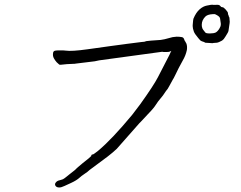

<svg xmlns="http://www.w3.org/2000/svg" viewBox="-20 -814 1040 827"><path d="M903 -753Q898 -753 896 -753Q876 -752 866 -744Q849 -728 849 -707Q849 -698 852 -691Q853 -688 862 -677Q864 -673 868.5 -671.5Q873 -670 882 -670Q883 -670 885 -670Q900 -670 909 -674Q918 -679 925 -691Q931 -701 931 -706.5Q931 -712 931 -713Q931 -715 928 -734Q927 -742 914 -749Q908 -752 906 -753Q903 -753 903 -753ZM813 -733Q824 -760 840 -774Q855 -787 871 -790Q892 -795 899 -793Q903 -793 908 -793Q925 -795 929 -788Q931 -786 933 -784Q934 -784 937 -783H938Q943 -783 952 -773Q962 -762 962 -757V-753Q963 -751 964 -749Q965 -745 966 -742Q969 -740 969 -726Q970 -723 969 -714Q965 -685 964 -680Q964 -677 952 -658Q944 -644 938 -641V-640Q922 -631 914 -630Q896 -629 895 -628Q893 -628 880 -629L864 -630Q861 -633 850 -636Q844 -638 841 -642L834 -650Q818 -669 815 -678Q810 -692 810 -701Q810 -705 810 -706Q812 -731 813 -733ZM224 -546Q217 -554 212 -563Q206 -574 209 -588Q211 -595 219 -596Q221 -597 243 -597Q257 -597 262 -596H263Q288 -592 359 -602Q430 -612 459 -616Q488 -620 526 -625Q564 -630 589 -633L610 -635L602 -636Q623 -639 672 -642Q688 -644 708 -650Q722 -655 741 -656Q754 -656 764 -654Q771 -652 773 -645Q776 -639 776 -637H777Q782 -629 783 -626Q787 -615 785 -599Q780 -575 767 -553Q748 -519 736 -493Q729 -479 728 -477V-476H727Q725 -471 709 -443Q701 -428 698 -426V-425H697Q685 -407 682 -403Q672 -390 661 -377Q648 -359 647 -356.5Q646 -354 631 -337Q628 -334 614.5 -319.5Q601 -305 587 -290Q584 -287 580 -283Q503 -195 483 -173Q466 -157 444 -140Q369 -85 366 -82Q358 -74 344 -65Q329 -55 323 -49Q310 -37 286 -26Q250 -9 245 -8Q235 -5 226 -8Q217 -12 217 -21Q217 -25 223 -31Q230 -37 242 -39Q252 -41 259 -47Q267 -53 279 -63Q307 -84 311 -90Q314 -93 337 -112Q349 -121 361 -131Q372 -141 373 -142V-143Q373 -149 381 -149Q384 -150 402 -164Q462 -214 549 -319L584 -365Q642 -446 660 -481Q669 -498 710 -578Q712 -583 715 -589L718 -595L712 -592Q708 -590 698 -590Q687 -590 686 -590H685Q679 -592 671 -590L407 -554Q390 -551 388 -550Q310 -541 306 -540Q304 -539 295 -539Q264 -538 251 -536Q239 -534 235 -536Q231 -539 224 -546ZM224 -546ZM251 -536ZM279 -63ZM259 -47ZM741 -656ZM708 -650Z"/></svg>

Font: ToneOZ-Tsuipita-TC
Style: Tsuipita-TC
Weight: 400
Designer: :Jeffrey Xuan (Chih-Lin Hsuan)  :
Foundry: jeffreyx@gmail.com, cjkFonts.io
Version: Version 0.24071